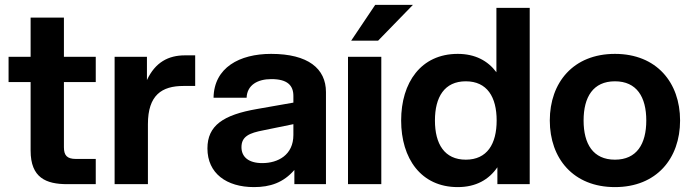

<svg xmlns="http://www.w3.org/2000/svg" viewBox="-20 -752 2827 784"><path d="M105 -680V-520H15V-417H105V-137C105 -26 168 0 255 0H371V-103H290C253 -103 241 -118 241 -151V-417H371V-520H241V-680Z M448 0H584V-245C584 -364 641 -401 729 -401H777V-526H735C668 -526 614 -498 580 -425V-520H448Z M1182 0H1311V-376C1311 -472 1238 -532 1087 -532C958 -532 854 -476 852 -353H987C989 -405 1032 -429 1088 -429C1154 -429 1178 -403 1178 -360V-333L1030 -307C891 -283 827 -239 827 -146C827 -44 905 12 1017 12C1083 12 1137 -6 1182 -58ZM966 -151C966 -195 998 -209 1056 -220L1178 -245V-201C1178 -119 1115 -86 1051 -86C994 -86 966 -112 966 -151Z M1401 0H1537V-520H1401ZM1414 -586H1524L1666 -732H1512Z M2143 0V-720H2007V-457C1972 -504 1920 -532 1849 -532C1699 -532 1618 -415 1618 -260C1618 -105 1699 12 1849 12C1923 12 1976 -18 2011 -69V0ZM1756 -260C1756 -356 1795 -420 1882 -420C1969 -420 2008 -356 2008 -260C2008 -164 1969 -100 1882 -100C1795 -100 1756 -164 1756 -260Z M2491 12C2661 12 2757 -105 2757 -260C2757 -415 2661 -532 2491 -532C2321 -532 2225 -415 2225 -260C2225 -105 2321 12 2491 12ZM2363 -260C2363 -356 2402 -420 2491 -420C2580 -420 2619 -356 2619 -260C2619 -164 2580 -100 2491 -100C2402 -100 2363 -164 2363 -260Z"/></svg>

Font: Aspekta 650
Style: Regular
Weight: 650
Designer: Ivo Dolenc
Version: Version 2.000